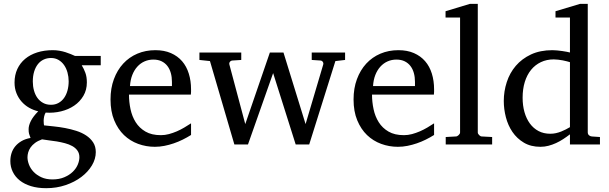

<svg xmlns="http://www.w3.org/2000/svg" viewBox="-20 -757 3189 1006"><path d="M396 66.9Q396 46.4 385.7 32Q375.5 17.6 358.6 8.3Q341.8 -1 320.6 -6.6Q299.3 -12.2 277.6 -15.9Q255.9 -19.5 235.6 -21.7Q215.3 -23.9 200.2 -26.9Q178.2 -19 163.6 -8.1Q148.9 2.9 140.1 15.6Q131.3 28.3 127.7 41.5Q124 54.7 124 66.9Q124 85 131.8 105.5Q139.6 126 155.8 143.1Q171.9 160.2 196.5 171.6Q221.2 183.1 254.9 183.1Q290.5 183.1 317.1 171.6Q343.8 160.2 361.3 143.1Q378.9 126 387.5 105.5Q396 85 396 66.9ZM339.8 -331.1Q339.8 -354.5 333.7 -376.7Q327.6 -398.9 315.9 -415.8Q304.2 -432.6 286.9 -442.9Q269.5 -453.1 247.1 -453.1Q226.1 -453.1 208.5 -444.8Q190.9 -436.5 178.5 -420.7Q166 -404.8 158.9 -381.8Q151.9 -358.9 151.9 -330.1Q151.9 -305.2 158 -283Q164.1 -260.7 176 -244.1Q188 -227.5 205.8 -217.8Q223.6 -208 247.1 -208Q269.5 -208 286.9 -217.8Q304.2 -227.5 315.9 -244.1Q327.6 -260.7 333.7 -283.2Q339.8 -305.7 339.8 -331.1ZM408.2 -415Q419.4 -397 427.2 -375.7Q435.1 -354.5 435.1 -325.2Q435.1 -285.6 417 -254.9Q398.9 -224.1 368.9 -203.6Q338.9 -183.1 300 -173.6Q261.2 -164.1 219.2 -167Q213.4 -157.2 211.2 -146Q209 -134.8 208.7 -125Q208.5 -115.2 209.5 -108.2Q210.4 -101.1 210.9 -100.1Q233.4 -97.7 262.2 -94.7Q291 -91.8 321 -86.2Q351.1 -80.6 380.1 -71.3Q409.2 -62 431.6 -47.1Q454.1 -32.2 468 -11Q481.9 10.3 481.9 40Q481.9 75.7 461.7 109.6Q441.4 143.6 406.2 170.2Q371.1 196.8 323.7 212.9Q276.4 229 222.2 229Q177.2 229 142.3 218.3Q107.4 207.5 83.5 188.5Q59.6 169.4 46.9 143.3Q34.2 117.2 34.2 86.9Q34.2 64.9 40.5 45.2Q46.9 25.4 60.1 9.5Q73.2 -6.3 93 -17.8Q112.8 -29.3 140.1 -34.2Q137.2 -42 135.3 -47.1Q133.3 -52.2 132.1 -56.9Q130.9 -61.5 130.4 -66.7Q129.9 -71.8 129.9 -80.1Q129.9 -99.6 141.8 -123.3Q153.8 -147 180.2 -173.8Q155.3 -179.7 132.8 -192.4Q110.4 -205.1 93.3 -224.4Q76.2 -243.7 66.2 -268.8Q56.2 -293.9 56.2 -324.2Q56.2 -363.8 70.8 -395.3Q85.4 -426.8 111.8 -448.7Q138.2 -470.7 175 -482.4Q211.9 -494.1 256.8 -494.1Q274.4 -494.1 291.3 -491.2Q308.1 -488.3 323 -483.6Q337.9 -479 350.6 -473.6Q363.3 -468.3 373 -463.9H507.8V-415Z M981 -49.8Q960 -36.6 937.3 -25.4Q914.6 -14.2 890.4 -5.9Q866.2 2.4 841.3 7.3Q816.4 12.2 791 12.2Q745.6 12.2 703.6 -3.2Q661.6 -18.6 629.6 -49.3Q597.7 -80.1 578.4 -126.7Q559.1 -173.3 559.1 -235.8Q559.1 -294.4 576.7 -342Q594.2 -389.6 625.5 -423.6Q656.7 -457.5 699.7 -475.8Q742.7 -494.1 793.9 -494.1Q840.3 -494.1 875.5 -478.8Q910.6 -463.4 934.1 -436.3Q957.5 -409.2 969.2 -371.3Q981 -333.5 981 -289.1V-275.9Q981 -268.1 980 -261.2H655.8Q655.8 -223.1 663.8 -185.1Q671.9 -147 690.9 -116.7Q710 -86.4 742.2 -67.6Q774.4 -48.8 822.8 -48.8Q844.2 -48.8 865.2 -54.4Q886.2 -60.1 906.5 -68.8Q926.8 -77.6 945.3 -88.6Q963.9 -99.6 981 -110.8ZM880.9 -328.1Q880.9 -353 875 -374.3Q869.1 -395.5 857.2 -411.1Q845.2 -426.8 826.9 -435.8Q808.6 -444.8 783.7 -444.8Q758.8 -444.8 737.3 -435.3Q715.8 -425.8 699.5 -407.7Q683.1 -389.6 673.1 -364Q663.1 -338.4 661.1 -306.2H880.9Z M1737.3 -437 1600.1 0H1529.3L1411.1 -374L1279.3 0H1208L1080.1 -437L1024.9 -442.9V-481.9H1244.1V-442.9L1197.3 -439.9Q1189 -439 1184.3 -432.6Q1179.7 -426.3 1182.1 -418L1265.1 -106.9L1394 -481.9H1465.3L1581.1 -106.9L1673.3 -418Q1675.8 -425.8 1671.6 -432.4Q1667.5 -439 1659.2 -439.9L1613.3 -442.9V-481.9H1788.1V-442.9Z M2254.4 -49.8Q2233.4 -36.6 2210.7 -25.4Q2188 -14.2 2163.8 -5.9Q2139.6 2.4 2114.7 7.3Q2089.8 12.2 2064.5 12.2Q2019 12.2 1977.1 -3.2Q1935.1 -18.6 1903.1 -49.3Q1871.1 -80.1 1851.8 -126.7Q1832.5 -173.3 1832.5 -235.8Q1832.5 -294.4 1850.1 -342Q1867.7 -389.6 1898.9 -423.6Q1930.2 -457.5 1973.1 -475.8Q2016.1 -494.1 2067.4 -494.1Q2113.8 -494.1 2148.9 -478.8Q2184.1 -463.4 2207.5 -436.3Q2231 -409.2 2242.7 -371.3Q2254.4 -333.5 2254.4 -289.1V-275.9Q2254.4 -268.1 2253.4 -261.2H1929.2Q1929.2 -223.1 1937.3 -185.1Q1945.3 -147 1964.4 -116.7Q1983.4 -86.4 2015.6 -67.6Q2047.9 -48.8 2096.2 -48.8Q2117.7 -48.8 2138.7 -54.4Q2159.7 -60.1 2179.9 -68.8Q2200.2 -77.6 2218.8 -88.6Q2237.3 -99.6 2254.4 -110.8ZM2154.3 -328.1Q2154.3 -353 2148.4 -374.3Q2142.6 -395.5 2130.6 -411.1Q2118.7 -426.8 2100.3 -435.8Q2082 -444.8 2057.1 -444.8Q2032.2 -444.8 2010.7 -435.3Q1989.3 -425.8 1972.9 -407.7Q1956.5 -389.6 1946.5 -364Q1936.5 -338.4 1934.6 -306.2H2154.3Z M2315.4 0V-39.1L2368.7 -42Q2375.5 -42 2383.1 -49.1Q2390.6 -56.2 2390.6 -63V-665H2314.5V-698.2L2442.4 -736.8H2483.4V-63Q2483.4 -56.2 2490.5 -49.1Q2497.6 -42 2504.4 -42L2558.6 -39.1V0Z M2966.3 -431.2Q2960 -433.1 2950 -435.8Q2939.9 -438.5 2928.5 -440.7Q2917 -442.9 2904.5 -444.3Q2892.1 -445.8 2881.3 -445.8Q2844.2 -445.8 2814 -431.4Q2783.7 -417 2762.5 -390.9Q2741.2 -364.7 2729.7 -327.6Q2718.3 -290.5 2718.3 -245.1Q2718.3 -204.1 2728 -169.7Q2737.8 -135.3 2756.3 -109.9Q2774.9 -84.5 2801.8 -70.3Q2828.6 -56.2 2863.3 -56.2Q2878.4 -56.2 2892.6 -59.3Q2906.7 -62.5 2919.9 -67.6Q2933.1 -72.8 2944.8 -78.9Q2956.5 -85 2966.3 -90.8ZM2966.3 0V-53.2Q2949.2 -40 2930.9 -28.1Q2912.6 -16.1 2893.3 -7.3Q2874 1.5 2853.8 6.8Q2833.5 12.2 2811.5 12.2Q2761.2 12.2 2724.9 -9.5Q2688.5 -31.2 2665 -65.7Q2641.6 -100.1 2630.6 -142.8Q2619.6 -185.5 2619.6 -228Q2619.6 -278.8 2635.3 -326.9Q2650.9 -375 2682.6 -412.1Q2714.4 -449.2 2762.2 -471.7Q2810.1 -494.1 2874.5 -494.1Q2886.2 -494.1 2899.9 -492.7Q2913.6 -491.2 2926.5 -489.5Q2939.5 -487.8 2950 -485.6Q2960.4 -483.4 2966.3 -481.9V-665H2890.6V-698.2L3019.5 -736.8H3059.6V-64Q3059.6 -54.7 3065.4 -48.8Q3071.3 -43 3080.6 -42L3123.5 -39.1V0Z"/></svg>

Font: BabelStone Ogham Special
Style: Regular
Weight: 400
Designer: Andrew West
Foundry: BabelStone
Version: Version 1.02 March 14, 2022